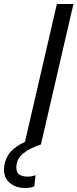

<svg xmlns="http://www.w3.org/2000/svg" viewBox="-95 -724 388 962"><path d="M30 218Q-13 218 -44 194Q-75 170 -75 124Q-75 87 -53 51.5Q-31 16 30 -13L190 -704H273L110 0Q54 18 20.5 45.5Q-13 73 -13 115Q-13 143 4 152Q21 161 43 161Q55 161 64 159Q73 157 83 154L77 210Q56 218 30 218Z"/></svg>

Font: Prodigy Sans
Style: Italic
Weight: 400
Italic angle: -13°
Designer: Wei Huang
Foundry: Wei Huang
Version: Version 1.003; ttfautohint (v1.8.3)